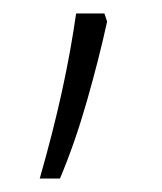

<svg xmlns="http://www.w3.org/2000/svg" viewBox="-20 -136 240 285"><path d="M139 -104Q127 -49 109 14Q91 77 69 129H39Q59 59 72 -0.5Q85 -60 93 -116H135Z"/></svg>

Font: Noto Sans Gujarati UI ExtraLight
Style: Regular
Weight: 200
Designer: Jelle Bosma - Monotype Design Team, Universal Thirst
Foundry: Monotype Imaging Inc.
Version: Version 2.106; ttfautohint (v1.8.4.7-5d5b)